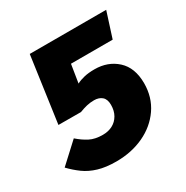

<svg xmlns="http://www.w3.org/2000/svg" viewBox="-143 -644 748 772"><g transform="rotate(-30 231.0 -257.5)"><path d="M95.5 -531.6H450.4L413 -414.6H219.4L205.9 -330.3Q220.9 -338.3 241.4 -343.1Q261.9 -348 289.7 -348Q351.8 -348 393.2 -310.1Q434.7 -272.2 435 -200.3Q435 -135 401 -85.7Q366.9 -36.4 309.6 -9.6Q252.2 17.2 181.7 17.2Q133.2 17.2 98.5 6.7Q63.7 -3.7 37.8 -22.5Q11.9 -41.3 -11.4 -65.6L79.1 -149.1Q103.1 -128 127.6 -115.4Q152.1 -102.8 187.6 -102.8Q213.5 -102.8 233.3 -113.2Q253.2 -123.7 264.7 -143.7Q276.2 -163.8 276.2 -191.1Q276.2 -217.4 262.2 -229.3Q248.2 -241.1 226 -241.1Q207.8 -241.1 191.5 -237.2Q175.2 -233.3 157 -226.2L52.6 -226.6Z"/></g></svg>

Font: Fira Sans Variable
Style: Italic
Weight: 397
Italic angle: -8°
Designer: Carrois Corporate & Edenspiekermann AG
Foundry: Carrois Corporate GbR & Edenspiekermann AG
Version: Version 4.202